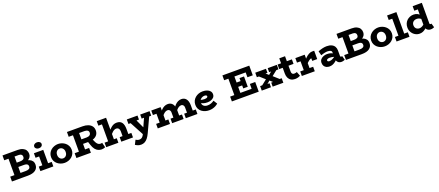

<svg xmlns="http://www.w3.org/2000/svg" viewBox="151 -2609 10873 4755"><g transform="rotate(-20 5587.0 -231.5)"><path d="M33 0V-127H440Q497 -127 529.5 -145.5Q562 -164 562 -207Q562 -234 550 -251Q538 -268 513.5 -276Q489 -284 451 -284H252V-398H390Q443 -398 475 -416Q507 -434 507 -480Q507 -511 493.5 -528Q480 -545 460 -552Q440 -559 420 -559H33V-686H429Q510 -686 563 -662Q616 -638 642.5 -596Q669 -554 669 -501Q669 -450 645.5 -415Q622 -380 585.5 -358Q549 -336 508.5 -326.5Q468 -317 435 -317V-378Q480 -378 530 -371.5Q580 -365 624 -346.5Q668 -328 696 -291Q724 -254 724 -194Q724 -103 655 -51.5Q586 0 451 0ZM145 -70V-613H304V-70Z M877 -40V-471H1029V-40ZM783 0V-119H1124V0ZM783 -352V-471H987V-352ZM943 -544Q903 -544 874.5 -566Q846 -588 846 -621Q846 -656 874.5 -678.5Q903 -701 943 -701Q987 -701 1014.5 -678.5Q1042 -656 1042 -621Q1042 -588 1014.5 -566Q987 -544 943 -544Z M1421 14Q1369 14 1320 -3.5Q1271 -21 1232.5 -53.5Q1194 -86 1171.5 -131.5Q1149 -177 1149 -234Q1149 -291 1171.5 -337Q1194 -383 1232.5 -415.5Q1271 -448 1320 -465.5Q1369 -483 1421 -483Q1472 -483 1520.5 -465.5Q1569 -448 1608 -415.5Q1647 -383 1670 -337Q1693 -291 1693 -234Q1693 -177 1671 -131.5Q1649 -86 1611 -53.5Q1573 -21 1524 -3.5Q1475 14 1421 14ZM1421 -104Q1452 -104 1477.5 -119.5Q1503 -135 1518.5 -164Q1534 -193 1534 -234Q1534 -275 1518.5 -304Q1503 -333 1477.5 -348.5Q1452 -364 1421 -364Q1391 -364 1365 -348.5Q1339 -333 1323.5 -304Q1308 -275 1308 -234Q1308 -193 1323.5 -164Q1339 -135 1365 -119.5Q1391 -104 1421 -104Z M1950 -273V-392H2148Q2171 -392 2196 -399.5Q2221 -407 2239 -426.5Q2257 -446 2257 -481Q2257 -512 2240 -529Q2223 -546 2197.5 -552.5Q2172 -559 2148 -559H1732V-686H2143Q2224 -686 2285.5 -662.5Q2347 -639 2382 -593.5Q2417 -548 2417 -481Q2417 -413 2383 -366.5Q2349 -320 2288 -296.5Q2227 -273 2147 -273ZM1732 0V-127H2113V0ZM1844 -70V-613H2006V-70ZM2394 14Q2350 13 2307.5 -4.5Q2265 -22 2228.5 -67Q2192 -112 2165 -194L2134 -289L2261 -306L2291 -238Q2313 -188 2336 -165Q2359 -142 2379.5 -135.5Q2400 -129 2413 -129Q2429 -129 2439.5 -131.5Q2450 -134 2460 -136L2492 -8Q2473 2 2447.5 8Q2422 14 2394 14Z M2991 0V-250Q2991 -272 2985 -290Q2979 -308 2967.5 -321Q2956 -334 2939.5 -341Q2923 -348 2902 -348Q2878 -348 2854 -336.5Q2830 -325 2805.5 -303.5Q2781 -282 2756 -251Q2731 -220 2704 -180V-299Q2739 -346 2770.5 -380.5Q2802 -415 2832.5 -438Q2863 -461 2895.5 -472Q2928 -483 2967 -483Q3012 -483 3045 -468.5Q3078 -454 3100 -424.5Q3122 -395 3132.5 -351.5Q3143 -308 3143 -250V0ZM2517 0V-119H2838V0ZM2915 0V-119H3223V0ZM2763 -686V0H2611V-567H2517V-686Z M3353 238Q3322 238 3297.5 232Q3273 226 3250.5 214.5Q3228 203 3204 189L3262 74Q3279 84 3302.5 94.5Q3326 105 3353 105Q3381 105 3404 95Q3427 85 3447 61Q3467 37 3485 -4L3686 -454H3825L3602 26Q3568 99 3530.5 146Q3493 193 3449.5 215.5Q3406 238 3353 238ZM3505 53 3261 -403H3430L3609 -20ZM3231 -352V-471H3513V-365H3333V-352ZM3584 -365V-471H3831V-352H3732V-365Z M3876 -352V-471H4072V-352ZM3970 -40V-471H4122V-40ZM3876 0V-119H4198V0ZM4331 -40V-256Q4331 -279 4322.5 -298Q4314 -317 4297 -329Q4280 -341 4255 -341Q4224 -341 4192.5 -323Q4161 -305 4130 -269Q4099 -233 4069 -180V-299Q4099 -358 4137 -399Q4175 -440 4219.5 -461.5Q4264 -483 4312 -483Q4352 -483 4383.5 -468.5Q4415 -454 4437.5 -425Q4460 -396 4471.5 -354Q4483 -312 4483 -256V-40ZM4255 0V-119H4557V0ZM4689 -40V-256Q4689 -273 4684.5 -288Q4680 -303 4670.5 -315Q4661 -327 4647 -334Q4633 -341 4615 -341Q4584 -341 4552 -323Q4520 -305 4489.5 -269Q4459 -233 4429 -180V-299Q4459 -358 4497 -399Q4535 -440 4579 -461.5Q4623 -483 4671 -483Q4710 -483 4741.5 -468.5Q4773 -454 4795.5 -425Q4818 -396 4829.5 -354Q4841 -312 4841 -256V-40ZM4615 0V-119H4921V0Z M5226 14Q5174 14 5124.5 -1.5Q5075 -17 5035 -47.5Q4995 -78 4972 -123Q4949 -168 4949 -227Q4949 -286 4972 -333Q4995 -380 5034.5 -413.5Q5074 -447 5124 -465Q5174 -483 5229 -483Q5295 -483 5345 -464.5Q5395 -446 5423.5 -411.5Q5452 -377 5452 -330Q5452 -281 5424 -249Q5396 -217 5351 -201Q5306 -185 5255 -185Q5194 -185 5149.5 -200Q5105 -215 5061 -238V-323Q5116 -297 5152.5 -291Q5189 -285 5216 -285Q5244 -286 5262.5 -291.5Q5281 -297 5290.5 -307Q5300 -317 5300 -330Q5300 -346 5284 -356Q5268 -366 5241 -366Q5213 -366 5187 -356Q5161 -346 5140 -328Q5119 -310 5106.5 -286Q5094 -262 5094 -233Q5094 -194 5112.5 -167Q5131 -140 5162.5 -126.5Q5194 -113 5232 -113Q5286 -113 5330 -130.5Q5374 -148 5407 -173L5469 -74Q5439 -48 5402 -28Q5365 -8 5321 3Q5277 14 5226 14Z M5829 0V-127H6396V-255H6537V0ZM5940 -70V-605H6099V-70ZM5998 -286V-400H6270V-286ZM6204 -207V-479H6323V-207ZM6396 -431V-559H5829V-686H6537V-431Z M6631 -86 6872 -276H6889L7019 -384H7169L6931 -196H6913L6782 -86ZM6616 1V-118H6715V-105H6859V1ZM6904 1V-105H7084V-118H7185V1ZM6616 -352V-471H6899V-365H6717V-352ZM6971 -87 6849 -198H6842L6635 -383H6829L6953 -272H6960L7166 -87ZM6944 -365V-471H7185V-352H7086V-365Z M7490 14Q7429 14 7385.5 -13Q7342 -40 7319.5 -88Q7297 -136 7297 -199V-602H7449V-199Q7449 -176 7456 -158Q7463 -140 7478 -129.5Q7493 -119 7517 -119Q7537 -119 7555 -123Q7573 -127 7589 -134L7632 -23Q7610 -8 7574 3Q7538 14 7490 14ZM7205 -352V-471H7582V-352Z M7863 -180V-295Q7898 -349 7941.5 -391.5Q7985 -434 8030.5 -458.5Q8076 -483 8117 -483H8174V-263H8043V-331Q8026 -332 7996.5 -314Q7967 -296 7932 -262.5Q7897 -229 7863 -180ZM7673 0V-119H8014V0ZM7767 -40V-471H7919V-40ZM7673 -352V-471H7909V-352Z M8711 8Q8678 8 8649.5 -8Q8621 -24 8603.5 -55.5Q8586 -87 8586 -132V-295Q8586 -316 8571.5 -329.5Q8557 -343 8532 -349.5Q8507 -356 8477 -356Q8443 -356 8397 -346Q8351 -336 8301 -317L8271 -431Q8331 -456 8390 -469.5Q8449 -483 8499 -483Q8577 -483 8628.5 -458Q8680 -433 8705 -389.5Q8730 -346 8730 -288V-146Q8730 -130 8737.5 -123.5Q8745 -117 8755 -117Q8763 -117 8769.5 -118.5Q8776 -120 8780 -121L8809 -14Q8796 -7 8770 0.5Q8744 8 8711 8ZM8401 14Q8358 14 8321.5 -2.5Q8285 -19 8263 -53Q8241 -87 8241 -139Q8242 -193 8272.5 -228Q8303 -263 8348.5 -280Q8394 -297 8440 -297Q8502 -297 8544 -282Q8586 -267 8629 -244V-152Q8577 -178 8537 -184Q8497 -190 8471 -190Q8450 -190 8432 -185Q8414 -180 8403 -170.5Q8392 -161 8392 -145Q8392 -133 8399.5 -125Q8407 -117 8419.5 -113.5Q8432 -110 8446 -110Q8463 -110 8491.5 -119Q8520 -128 8555.5 -149Q8591 -170 8629 -206L8626 -108Q8592 -69 8555.5 -41.5Q8519 -14 8481 0Q8443 14 8401 14Z M8836 0V-127H9243Q9300 -127 9332.5 -145.5Q9365 -164 9365 -207Q9365 -234 9353 -251Q9341 -268 9316.5 -276Q9292 -284 9254 -284H9055V-398H9193Q9246 -398 9278 -416Q9310 -434 9310 -480Q9310 -511 9296.5 -528Q9283 -545 9263 -552Q9243 -559 9223 -559H8836V-686H9232Q9313 -686 9366 -662Q9419 -638 9445.5 -596Q9472 -554 9472 -501Q9472 -450 9448.5 -415Q9425 -380 9388.5 -358Q9352 -336 9311.5 -326.5Q9271 -317 9238 -317V-378Q9283 -378 9333 -371.5Q9383 -365 9427 -346.5Q9471 -328 9499 -291Q9527 -254 9527 -194Q9527 -103 9458 -51.5Q9389 0 9254 0ZM8948 -70V-613H9107V-70Z M9858 14Q9806 14 9757 -3.5Q9708 -21 9669.5 -53.5Q9631 -86 9608.5 -131.5Q9586 -177 9586 -234Q9586 -291 9608.5 -337Q9631 -383 9669.5 -415.5Q9708 -448 9757 -465.5Q9806 -483 9858 -483Q9909 -483 9957.5 -465.5Q10006 -448 10045 -415.5Q10084 -383 10107 -337Q10130 -291 10130 -234Q10130 -177 10108 -131.5Q10086 -86 10048 -53.5Q10010 -21 9961 -3.5Q9912 14 9858 14ZM9858 -104Q9889 -104 9914.5 -119.5Q9940 -135 9955.5 -164Q9971 -193 9971 -234Q9971 -275 9955.5 -304Q9940 -333 9914.5 -348.5Q9889 -364 9858 -364Q9828 -364 9802 -348.5Q9776 -333 9760.5 -304Q9745 -275 9745 -234Q9745 -193 9760.5 -164Q9776 -135 9802 -119.5Q9828 -104 9858 -104Z M10262 -40V-686H10414V-40ZM10169 0V-119H10510V0ZM10169 -567V-686H10404V-567Z M10775 14Q10713 14 10659 -18Q10605 -50 10572 -106Q10539 -162 10539 -233Q10539 -287 10557.5 -332.5Q10576 -378 10610 -411.5Q10644 -445 10690 -464Q10736 -483 10791 -483Q10851 -483 10893.5 -459Q10936 -435 10966 -402.5Q10996 -370 11016 -342V-238Q10995 -267 10965 -294Q10935 -321 10900.5 -338.5Q10866 -356 10831 -356Q10800 -356 10775.5 -347Q10751 -338 10733.5 -322Q10716 -306 10707 -283Q10698 -260 10698 -233Q10698 -199 10712 -171.5Q10726 -144 10753.5 -128.5Q10781 -113 10819 -113Q10855 -114 10890 -134Q10925 -154 10958 -183Q10991 -212 11019 -239V-130Q11000 -110 10976.5 -85.5Q10953 -61 10924 -38Q10895 -15 10858 -0.5Q10821 14 10775 14ZM11070 8Q11014 8 10975 -28Q10936 -64 10936 -132V-686H11085V-146Q11085 -130 11092 -123.5Q11099 -117 11109 -117Q11117 -117 11123 -118.5Q11129 -120 11133 -121L11164 -14Q11151 -7 11125 0.5Q11099 8 11070 8ZM10843 -567V-686H11069V-567Z"/></g></svg>

Font: BioRhyme ExtraBold
Style: Regular
Weight: 800
Designer: Aoife Mooney
Foundry: Aoife Mooney Type
Version: Version 1.600;gftools[0.9.33]